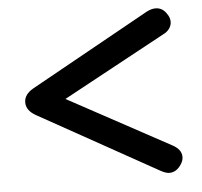

<svg xmlns="http://www.w3.org/2000/svg" viewBox="-46 -594 720 685"><g transform="rotate(-5 314.0 -251.5)"><path d="M77 -204Q43 -223 43 -252Q43 -281 77 -300L503 -537Q520 -546 535 -546Q561 -546 576 -521Q585 -508 585 -494Q585 -481 577 -469.5Q569 -458 554 -451L187 -252L554 -53Q585 -36 585 -10Q585 4 576 17Q559 43 534 43Q521 43 503 33Z"/></g></svg>

Font: Kodchasan SemiBold
Style: Regular
Weight: 600
Version: Version 1.000; ttfautohint (v1.6)